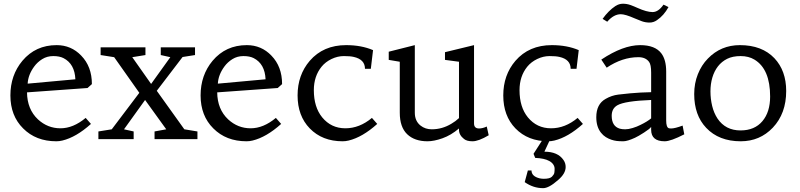

<svg xmlns="http://www.w3.org/2000/svg" viewBox="-20 -732 4206 1010"><path d="M430.7 -111.8 458.5 -80.1Q380.9 -10.3 308.1 7.3Q292 11.2 276.4 11.2Q168.9 11.2 101.6 -56.6Q34.7 -123 34.7 -230Q34.7 -336.4 97.7 -412.1Q167 -494.6 277.8 -494.6Q354.5 -494.6 407.2 -439.5Q463.4 -381.8 463.4 -289.6L440.4 -269L122.1 -246.1Q123 -157.2 179.7 -104Q230.5 -57.1 297.9 -57.1Q365.2 -57.1 430.7 -111.8ZM125.5 -292 376.5 -314.9Q373 -396 314 -426.3Q293 -437 260.3 -437Q227.5 -437 201.9 -420.9Q176.3 -404.8 159.7 -381.8Q127.9 -338.4 125.5 -292Z M509.3 -442.4V-482.9H745.1V-442.4L675.8 -431.2L774.9 -290.5L876 -431.2L825.7 -442.4V-482.9H1005.9V-442.4L940.4 -432.1L804.7 -254.4L949.7 -51.8L1018.6 -40.5V0H793V-40.5L854.5 -51.8L743.2 -206.1L632.3 -51.8L683.1 -40.5V0H497.6V-40.5L567.9 -51.8L712.9 -243.7L580.6 -431.2Z M1431.2 -111.8 1459 -80.1Q1381.3 -10.3 1308.6 7.3Q1292.5 11.2 1276.9 11.2Q1169.4 11.2 1102.1 -56.6Q1035.2 -123 1035.2 -230Q1035.2 -336.4 1098.1 -412.1Q1167.5 -494.6 1278.3 -494.6Q1355 -494.6 1407.7 -439.5Q1463.9 -381.8 1463.9 -289.6L1440.9 -269L1122.6 -246.1Q1123.5 -157.2 1180.2 -104Q1231 -57.1 1298.3 -57.1Q1365.7 -57.1 1431.2 -111.8ZM1126 -292 1377 -314.9Q1373.5 -396 1314.5 -426.3Q1293.5 -437 1260.7 -437Q1228 -437 1202.4 -420.9Q1176.8 -404.8 1160.2 -381.8Q1128.4 -338.4 1126 -292Z M1936.5 -111.8 1964.4 -80.1Q1886.7 -10.3 1814 7.3Q1797.9 11.2 1782.2 11.2Q1675.3 11.2 1609.4 -56.6Q1545.4 -122.6 1545.4 -230Q1545.4 -337.4 1609.4 -412.1Q1680.7 -494.6 1800.8 -494.6Q1880.9 -494.6 1942.4 -468.3L1930.7 -370.1H1899.9Q1899.9 -419.4 1840.8 -432.6Q1822.3 -437 1789.1 -437Q1755.9 -437 1723.9 -421.6Q1691.9 -406.2 1671.4 -380.9Q1630.9 -330.6 1630.9 -257.8Q1630.9 -168.5 1674.8 -114.7Q1722.2 -57.1 1796.6 -57.1Q1871.1 -57.1 1936.5 -111.8Z M2550.8 -20.5Q2497.6 11.2 2465.8 11.2Q2435.5 11.2 2420.9 -1Q2394.5 -21.5 2394.5 -49.3V-56.2Q2352.5 -20.5 2307.6 -4.6Q2262.7 11.2 2229 11.2Q2160.6 11.2 2121.8 -26.1Q2083 -63.5 2083 -139.2V-407.2L2024.9 -417V-460L2162.1 -494.6V-139.2Q2162.1 -95.2 2192.4 -71.3Q2217.3 -51.8 2251 -51.8Q2306.2 -51.8 2354.5 -81.1Q2376.5 -93.8 2394.5 -110.8V-407.2L2320.8 -417V-457.5L2473.6 -494.6V-82.5Q2473.6 -56.2 2500 -56.2Q2518.6 -56.2 2540.5 -66.4Z M3018.6 -111.8 3046.4 -80.1Q2968.8 -10.3 2896 7.3Q2879.9 11.2 2864.3 11.2Q2757.3 11.2 2691.4 -56.6Q2627.4 -122.6 2627.4 -230Q2627.4 -337.4 2691.4 -412.1Q2762.7 -494.6 2882.8 -494.6Q2962.9 -494.6 3024.4 -468.3L3012.7 -370.1H2981.9Q2981.9 -419.4 2922.9 -432.6Q2904.3 -437 2871.1 -437Q2837.9 -437 2805.9 -421.6Q2773.9 -406.2 2753.4 -380.9Q2712.9 -330.6 2712.9 -257.8Q2712.9 -168.5 2756.8 -114.7Q2804.2 -57.1 2878.7 -57.1Q2953.1 -57.1 3018.6 -111.8ZM2876.5 -4.4 2843.8 65.9Q2914.6 65.9 2944.3 109.9Q2955.6 126 2955.6 146.5Q2955.6 181.2 2916 214.8Q2867.7 257.8 2836.9 257.8Q2785.2 257.8 2740.2 226.1L2756.8 164.6H2775.9Q2775.9 195.3 2818.4 206.1Q2829.6 208.5 2840.8 208.5Q2872.6 208.5 2883.5 197.3Q2894.5 186 2896 177Q2897.5 168 2897.5 155.8Q2897.5 143.6 2890.1 132.8Q2882.8 122.1 2869.1 114.7Q2843.8 100.6 2795.4 98.6L2786.6 77.1L2845.7 -15.1Z M3579.6 -25.4Q3508.3 11.2 3476.6 11.2Q3405.3 11.2 3405.3 -49.3V-64.5Q3398.4 -54.2 3367.9 -34.7Q3337.4 -15.1 3320.3 -7.3Q3279.8 11.2 3258.8 11.2Q3237.8 11.2 3224.1 9.5Q3210.4 7.8 3195.8 2.9Q3181.2 -2 3167 -10.7Q3152.8 -19.5 3141.6 -33.7Q3116.7 -64.9 3116.7 -115.2Q3116.7 -184.6 3166 -211.9Q3197.3 -230 3232.2 -234.4Q3267.1 -238.8 3295.9 -241.2Q3350.6 -246.1 3405.3 -247.1V-349.6Q3405.3 -392.1 3394.5 -406.2Q3376.5 -431.2 3338.4 -431.2Q3253.4 -431.2 3171.4 -376L3143.1 -418.5Q3257.3 -494.6 3347.7 -494.6Q3426.3 -494.6 3459 -451.2Q3484.4 -417.5 3484.4 -355.5V-98.6Q3484.4 -62.5 3498 -57.6Q3502.9 -56.2 3510.7 -56.2Q3530.3 -56.2 3570.8 -71.3ZM3405.3 -206.1Q3266.6 -200.7 3227.5 -178.2Q3197.8 -161.1 3197.8 -123Q3197.8 -67.9 3240.2 -55.2Q3252 -51.8 3268.8 -51.8Q3285.6 -51.8 3308.1 -58.6Q3330.6 -65.4 3349.6 -75.2Q3385.7 -92.8 3405.3 -109.4ZM3245.6 -657.2Q3208.5 -657.2 3174.3 -617.7L3149.9 -632.8Q3180.7 -675.8 3217.3 -700.2Q3236.3 -712.4 3256.8 -712.4Q3277.3 -712.4 3296.4 -705.6Q3315.4 -698.7 3333.5 -690.4Q3382.3 -668.5 3412.8 -668.5Q3443.4 -668.5 3470.2 -707.5L3496.6 -694.8Q3472.2 -650.4 3436 -626Q3418 -613.3 3397 -613.3Q3376 -613.3 3356.7 -620.1Q3337.4 -627 3318.8 -635.3Q3269 -657.2 3245.6 -657.2Z M3631.8 -237.3Q3631.8 -293.5 3651.1 -341.8Q3670.4 -390.1 3703.6 -423.8Q3772 -494.6 3872.1 -494.6Q3988.3 -494.6 4053.7 -425.8Q4115.7 -359.9 4115.7 -253.4Q4115.7 -134.8 4045.4 -60.5Q3977.1 11.2 3876.5 11.2Q3761.7 11.2 3694.8 -59.6Q3631.8 -126 3631.8 -237.3ZM3754.4 -108.4Q3796.4 -45.9 3875.5 -45.9Q3949.7 -45.9 3990.7 -94.7Q4031.2 -142.6 4031.2 -224.1Q4031.2 -368.7 3948.7 -418.5Q3918 -437 3876 -437Q3834 -437 3805.2 -422.6Q3776.4 -408.2 3756.8 -383.1Q3737.3 -357.9 3727.3 -324.2Q3717.3 -290.5 3717.3 -251.2Q3717.3 -211.9 3726.3 -174.6Q3735.4 -137.2 3754.4 -108.4Z"/></svg>

Font: Habibi
Style: Regular
Weight: 400
Designer: Magnus Gaarde
Foundry: Magnus Gaarde
Version: Version 1.001